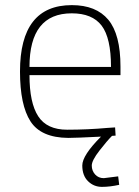

<svg xmlns="http://www.w3.org/2000/svg" viewBox="-20 -529 542 749"><path d="M399 -30 429 -32 431 0Q424 0 417 1Q398 20 368 58.5Q338 97 338 117Q338 137 351 151.5Q364 166 385 166L441 159L445 192Q409 200 377.5 200Q346 200 323.5 178Q301 156 301 116.5Q301 77 374 4Q276 9 246 9Q140 8 99 -55.5Q58 -119 58 -250Q58 -509 260 -509Q355 -509 402.5 -452Q450 -395 450 -269V-236H95Q95 -128 129 -75.5Q163 -23 242 -23Q321 -23 399 -30ZM95 -268H413Q413 -381 376.5 -429Q340 -477 260 -477Q95 -477 95 -268Z"/></svg>

Font: Titillium Web[RUS by Daymarius]
Style: Regular
Weight: 200
Designer: Cyrillization by Daymarius
Foundry: Cyrillization by Daymarius
Version: Version 1.002 September 11, 2018